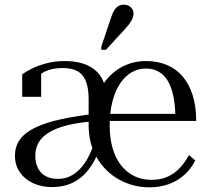

<svg xmlns="http://www.w3.org/2000/svg" viewBox="-20 -789 895 821"><path d="M389 -303 387 -271Q335 -267 293.5 -259Q252 -251 221.5 -238.5Q191 -226 171 -209.5Q151 -193 141 -171.5Q131 -150 131 -123Q131 -92 142.5 -69.5Q154 -47 176 -35.5Q198 -24 229 -24Q262 -24 290.5 -41Q319 -58 342.5 -92Q366 -126 382 -176L407 -158Q392 -113 371 -81Q350 -49 324 -28.5Q298 -8 267.5 1.5Q237 11 203 11Q159 11 123 -5Q87 -21 65.5 -51.5Q44 -82 44 -123Q44 -164 66 -193.5Q88 -223 132 -244Q176 -265 240.5 -279Q305 -293 389 -303ZM257 -528Q298 -528 330.5 -518.5Q363 -509 386.5 -489.5Q410 -470 422.5 -439.5Q435 -409 435 -367L359 -271V-365Q359 -413 347 -442.5Q335 -472 310.5 -485Q286 -498 249 -498Q192 -498 158 -475Q124 -452 101 -418Q103 -437 107.5 -450.5Q112 -464 119.5 -473Q127 -482 136.5 -485.5Q146 -489 156 -488V-375H75V-471Q89 -482 115 -495Q141 -508 177.5 -518Q214 -528 257 -528ZM627 -20Q668 -20 698 -34Q728 -48 750 -72Q772 -96 788 -126L815 -103Q797 -67 768 -41Q739 -15 701.5 -1.5Q664 12 620 12Q549 12 489.5 -21Q430 -54 394.5 -114Q359 -174 359 -255Q359 -288 361 -306.5Q363 -325 366.5 -335Q370 -345 376 -350.5Q382 -356 390 -362Q403 -403 424.5 -434Q446 -465 474.5 -486Q503 -507 535.5 -517.5Q568 -528 604 -528Q654 -528 694 -511Q734 -494 761.5 -461.5Q789 -429 804 -381.5Q819 -334 819 -272H422L421 -302H758L730 -291Q729 -341 721 -379Q713 -417 697.5 -443Q682 -469 658.5 -482.5Q635 -496 604 -496Q570 -496 541.5 -479Q513 -462 492.5 -430.5Q472 -399 460.5 -354Q449 -309 449 -253Q449 -197 462 -153.5Q475 -110 499 -80.5Q523 -51 555.5 -35.5Q588 -20 627 -20ZM456 -717Q462 -735 469.5 -746.5Q477 -758 487 -763.5Q497 -769 509 -769Q528 -769 539.5 -758Q551 -747 551 -730Q551 -721 547 -711Q543 -701 536 -691Q529 -681 520 -671L433 -576H413V-589Z"/></svg>

Font: Roboto Serif 144pt
Style: Regular
Weight: 400
Version: Version 1.008